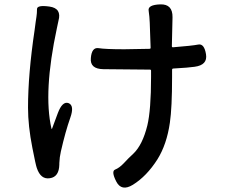

<svg xmlns="http://www.w3.org/2000/svg" viewBox="-20 -799 1040 877"><path d="M587 45Q535 77 511 30Q487 -17 506 -24.5Q525 -32 545 -53Q566 -76 589 -97Q631 -137 653 -226Q670 -297 670 -448V-476Q670 -481 665 -481L452 -483Q390 -484 395 -534Q399 -584 430.5 -579Q462 -574 548 -574L663 -576Q668 -576 668 -581L664 -695Q663 -723 659 -750Q654 -777 712 -779Q769 -781 768 -720L765 -588Q765 -583 770 -583Q858 -590 885.5 -595.5Q913 -601 921 -551Q929 -502 869 -494Q843 -490 772 -486Q766 -486 766 -480V-447Q766 -307 756 -239Q742 -140 699 -71Q650 6 587 45ZM208 15Q166 22 148 -32Q143 -46 128 -123Q108 -224 108 -307Q108 -460 138 -661Q142 -690 143 -699Q144 -707 146.5 -722.5Q149 -738 149 -757.5Q149 -777 206 -769Q263 -761 247 -704Q246 -699 240 -671Q177 -378 215 -212Q216 -207 218 -212L244 -282Q265 -338 293 -328Q321 -317 301 -261Q279 -199 258 -107Q252 -81 251 -54V-48Q250 9 208 15Z"/></svg>

Font: Resource Han Rounded TW Medium
Style: Regular
Weight: 500
Designer: Cyano Hao (round all glyphs); Ryoko NISHIZUKA 西塚涼子 (kana, bopomofo & ideographs); Paul D. Hunt (Latin, Greek & Cyrillic)
Foundry: Cyano Hao
Version: 0.990